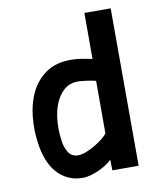

<svg xmlns="http://www.w3.org/2000/svg" viewBox="-81 -766 709 842"><g transform="rotate(-10 274.0 -345.5)"><path d="M470 0H353L352 -48Q342 -37 325.5 -26.5Q309 -16 291 -8Q273 0 254.5 5Q236 10 222 10Q183 10 153.5 -4.5Q124 -19 103.5 -43.5Q83 -68 70.5 -101Q58 -134 53 -171Q44 -231 50 -291.5Q56 -352 79.5 -400Q103 -448 146.5 -478.5Q190 -509 258 -509Q278 -509 302 -505.5Q326 -502 352 -496V-701H469ZM217 -91Q233 -91 253.5 -99Q274 -107 293.5 -118.5Q313 -130 329 -143Q345 -156 351 -165V-399Q330 -404 306.5 -407Q283 -410 272 -410Q234 -410 209 -387.5Q184 -365 170 -330Q156 -295 153 -250.5Q150 -206 157 -163Q160 -136 174.5 -113.5Q189 -91 217 -91Z"/></g></svg>

Font: Panefresco 800wt
Style: Regular
Weight: 800
Designer: Campivisivi
Foundry: Campivisivi & Chank Co
Version: Version 1.001